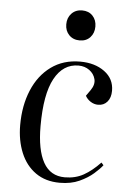

<svg xmlns="http://www.w3.org/2000/svg" viewBox="-54 -794 578 848"><g transform="rotate(5 235.0 -369.5)"><path d="M287 -527Q352 -527 395 -495.5Q438 -464 438 -411Q438 -380 422.5 -362Q407 -344 382 -344Q364 -344 348.5 -354Q333 -364 325 -379L344 -406Q362 -432 356 -455.5Q350 -479 329.5 -494Q309 -509 281 -509Q213 -509 175 -439.5Q137 -370 137 -228Q137 -123 168 -67.5Q199 -12 263 -12Q310 -12 346.5 -32.5Q383 -53 419 -91L429 -80Q417 -64 392 -42Q367 -20 330 -3Q293 14 243 14Q180 14 136 -17Q92 -48 69.5 -102.5Q47 -157 47 -225Q47 -311 75.5 -379.5Q104 -448 158 -487.5Q212 -527 287 -527ZM211 -686Q211 -715 229 -734Q247 -753 276 -753Q305 -753 322.5 -734.5Q340 -716 340 -687Q340 -658 322.5 -639Q305 -620 276 -620Q247 -620 229 -638.5Q211 -657 211 -686Z"/></g></svg>

Font: Literata 72pt
Style: Italic
Weight: 400
Italic angle: -2°
Designer: Latin by Veronika Burian and Jose Scaglione. Greek by Irene Vlachou. Cyrillic by Vera Evstafieva
Foundry: TypeTogether
Version: Version 3.002